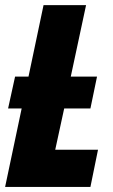

<svg xmlns="http://www.w3.org/2000/svg" viewBox="-25 -734 445 754"><path d="M-4.9 0 60.1 -308.1H6.8L34.2 -433.1H86.9L146 -713.9H313L252.9 -433.1H356L330.1 -308.1H227.1L191.9 -146H359.9L330.1 0Z"/></svg>

Font: Open Sans Condensed ExtraBold
Style: Italic
Weight: 800
Width: 3
Italic angle: -12°
Designer: Monotype Design Team
Foundry: Monotype Imaging Inc.
Version: Version 3.003; ttfautohint (v1.8.4)